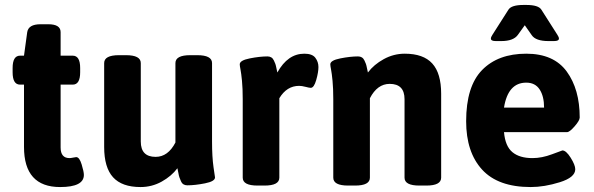

<svg xmlns="http://www.w3.org/2000/svg" viewBox="-20 -748 2401 776"><path d="M319 -41Q319 8 223 8Q77 8 77 -154V-406H61Q31 -406 31 -456V-473Q31 -523 61 -523H77L90 -618Q95 -650 144 -650H175Q225 -650 225 -618V-523H274Q304 -523 304 -473V-456Q304 -406 274 -406H225V-152Q225 -109 261 -109Q266 -109 275.5 -111Q285 -113 288 -113Q301 -113 310 -83.5Q319 -54 319 -41Z M849 -31Q849 -15 808.5 -7Q768 1 737 1Q728 1 721.5 -3Q715 -7 711 -16.5Q707 -26 705 -31.5Q703 -37 700.5 -51Q698 -65 697 -68Q673 -36 633.5 -14Q594 8 548 8Q473 8 437 -31.5Q401 -71 401 -154V-493Q401 -525 461 -525H489Q549 -525 549 -493V-176Q549 -114 609 -114Q659 -114 689 -172V-493Q689 -525 749 -525H777Q837 -525 837 -493V-176Q837 -114 843 -72Z M1236 -393Q1230 -393 1215 -397Q1200 -401 1189 -401Q1139 -401 1109 -351V-30Q1109 2 1049 2H1021Q961 2 961 -30V-347Q961 -391 958 -421.5Q955 -452 952 -467Q949 -482 949 -488Q949 -504 989.5 -512Q1030 -520 1061 -520Q1070 -520 1076.5 -516Q1083 -512 1087 -503.5Q1091 -495 1093 -489.5Q1095 -484 1097.5 -471Q1100 -458 1101 -455Q1143 -531 1210 -531Q1242 -531 1254.5 -514.5Q1267 -498 1267 -477Q1267 -456 1258 -424.5Q1249 -393 1236 -393Z M1763 -369V-30Q1763 2 1703 2H1675Q1615 2 1615 -30V-347Q1615 -409 1555 -409Q1505 -409 1475 -351V-30Q1475 2 1415 2H1387Q1327 2 1327 -30V-347Q1327 -391 1324 -421.5Q1321 -452 1318 -467Q1315 -482 1315 -488Q1315 -504 1355.5 -512Q1396 -520 1427 -520Q1436 -520 1442.5 -516Q1449 -512 1453 -503.5Q1457 -495 1459 -489.5Q1461 -484 1463.5 -471Q1466 -458 1467 -455Q1491 -487 1531 -509Q1571 -531 1616 -531Q1691 -531 1727 -491.5Q1763 -452 1763 -369Z M2017 -313H2179Q2179 -359 2161 -386.5Q2143 -414 2107 -414Q2033 -414 2017 -313ZM2323 -273Q2323 -261 2302.5 -237.5Q2282 -214 2272 -214H2017Q2022 -157 2051 -133Q2080 -109 2132 -109Q2170 -109 2211 -124.5Q2252 -140 2253 -140Q2268 -140 2286.5 -110.5Q2305 -81 2305 -64Q2305 -31 2242.5 -11.5Q2180 8 2125 8Q1993 8 1928.5 -62.5Q1864 -133 1864 -258Q1864 -399 1928.5 -465Q1993 -531 2107 -531Q2218 -531 2270.5 -459Q2323 -387 2323 -273ZM2239 -592Q2239 -582 2219 -582H2197Q2145 -582 2129 -606L2101 -646L2073 -607Q2055 -582 2006 -582H1984Q1964 -582 1964 -592Q1964 -598 1970 -607L2035 -709Q2047 -728 2096 -728H2107Q2156 -728 2168 -709L2233 -607Q2239 -598 2239 -592Z"/></svg>

Font: mmAsap
Style: Bold
Weight: 700
Designer: Pablo Cosgaya
Foundry: Omnibus-Type
Version: Version 1.001